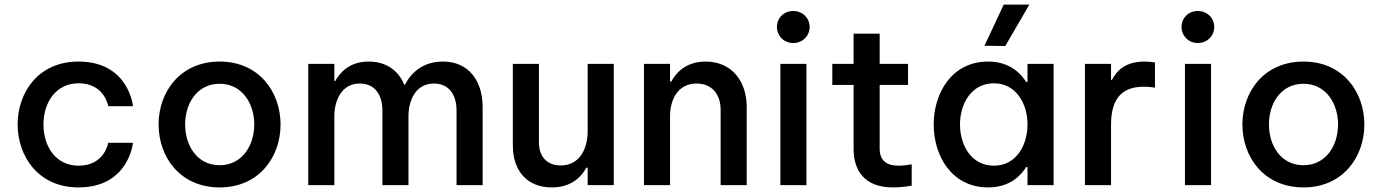

<svg xmlns="http://www.w3.org/2000/svg" viewBox="-20 -809 6039 839"><path d="M323 10C543 10 561 -185 561 -185H453C453 -185 437 -85 324 -85C222 -85 170 -171 170 -265C170 -359 222 -445 324 -445C437 -445 453 -345 453 -345H561C561 -345 543 -540 323 -540C144 -540 57 -401 57 -265C57 -129 145 10 323 10Z M940 10C1112 10 1206 -123 1206 -265C1206 -407 1112 -540 940 -540C767 -540 673 -407 673 -265C673 -123 767 10 940 10ZM940 -87C842 -87 789 -172 789 -265C789 -358 842 -443 940 -443C1037 -443 1091 -358 1091 -265C1091 -172 1037 -87 940 -87Z M1441 0V-302C1441 -367 1471 -444 1552 -444C1618 -444 1651 -395 1651 -326V0H1765V-302C1765 -368 1795 -444 1876 -444C1941 -444 1975 -396 1975 -326V0H2089V-342C2089 -454 2029 -540 1916 -540C1828 -540 1777 -492 1749 -438H1747C1722 -499 1670 -540 1591 -540C1504 -540 1463 -488 1445 -455H1441V-530H1327V0Z M2391 10C2485 10 2526 -46 2542 -76H2548V0H2662V-530H2548V-236C2548 -162 2515 -86 2430 -86C2371 -86 2335 -124 2335 -187V-530H2221V-173C2221 -62 2284 10 2391 10Z M2908 0V-301C2908 -374 2942 -444 3024 -444C3094 -444 3129 -393 3129 -330V0H3243V-342C3243 -450 3181 -540 3063 -540C2969 -540 2928 -480 2914 -453H2908V-530H2794V0Z M3446 -621C3487 -621 3518 -652 3518 -691C3518 -730 3487 -761 3446 -761C3405 -761 3375 -730 3375 -691C3375 -653 3405 -621 3446 -621ZM3504 0V-530H3390V0Z M3882 10C3926 10 3964 2 3964 2V-91C3964 -91 3934 -85 3907 -85C3852 -85 3824 -109 3824 -160V-438H3948V-530H3824V-662H3710V-530H3617V-438H3710V-158C3710 -67 3755 10 3882 10Z M4478 -789H4366L4282 -609L4373 -608ZM4298 -540C4138 -540 4060 -401 4060 -265C4060 -129 4138 10 4298 10C4398 10 4445 -48 4464 -79H4470V0H4584V-530H4470V-451H4464C4445 -481 4398 -540 4298 -540ZM4323 -445C4421 -445 4470 -355 4470 -265C4470 -175 4421 -85 4323 -85C4224 -85 4175 -175 4175 -265C4175 -355 4224 -445 4323 -445Z M4835 0V-263C4835 -381 4885 -430 4978 -430C5004 -430 5027 -426 5027 -426V-536C5027 -536 5006 -540 4981 -540C4899 -540 4860 -501 4839 -460H4835V-530H4721V0Z M5214 -621C5255 -621 5286 -652 5286 -691C5286 -730 5255 -761 5214 -761C5173 -761 5143 -730 5143 -691C5143 -653 5173 -621 5214 -621ZM5272 0V-530H5158V0Z M5676 10C5848 10 5942 -123 5942 -265C5942 -407 5848 -540 5676 -540C5503 -540 5409 -407 5409 -265C5409 -123 5503 10 5676 10ZM5676 -87C5578 -87 5525 -172 5525 -265C5525 -358 5578 -443 5676 -443C5773 -443 5827 -358 5827 -265C5827 -172 5773 -87 5676 -87Z"/></svg>

Font: Be Vietnam Pro Medium
Style: Regular
Weight: 500
Designer: Lam Bao, Tony Le, Vietanh Nguyen
Foundry: Yellow Type Foundry
Version: Version 1.002